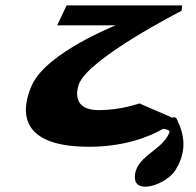

<svg xmlns="http://www.w3.org/2000/svg" viewBox="-20 -546 728 713"><path d="M347 -137C247 -137 265.3 -211 272.5 -232C305.2 -328 654.4 -506 654.4 -506L656.5 -526H227.5L192.2 -452H410.2C410.2 -452 155.9 -352 99.5 -232C65 -157 28.2 -1 310.2 -1C444.2 -1 536 -39 586.4 -68C599.1 -66 612.5 -62 609.3 -54C580.6 16 476.5 36 481.1 117C485.9 177 597.9 138 630.7 87C674.4 17 666.6 -43 636.1 -105C633 -111 627.1 -112 619.7 -109L497.8 -162C497.8 -162 429 -137 347 -137Z"/></svg>

Font: Hussar Milosc
Style: Obl
Weight: 700
Foundry: Cannot Into Space Fonts
Version: Version 1.02